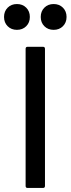

<svg xmlns="http://www.w3.org/2000/svg" viewBox="-45 -932 350 952"><path d="M82 -10V-690Q82 -700 92 -700H168Q178 -700 178 -690V-10Q178 0 168 0H92Q82 0 82 -10ZM157 -848Q157 -876 175 -894Q193 -912 221 -912Q249 -912 267 -894Q285 -876 285 -848Q285 -820 267 -802Q249 -784 221 -784Q193 -784 175 -802Q157 -820 157 -848ZM-25 -848Q-25 -876 -7 -894Q11 -912 39 -912Q67 -912 85 -894Q103 -876 103 -848Q103 -820 85 -802Q67 -784 39 -784Q11 -784 -7 -802Q-25 -820 -25 -848Z"/></svg>

Font: Amber EN Medium
Style: Regular
Weight: 500
Designer: Jeremy Tribby
Foundry: Tribby Type Co.
Version: Version 1.403 November 24, 2021